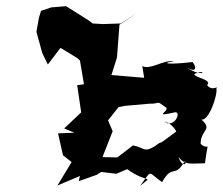

<svg xmlns="http://www.w3.org/2000/svg" viewBox="-20 -586 724 622"><path d="M106 -528 98 -483 117 -414 135 -377 176 -431 230 -398 239 -390 252 -313 230 -310 243 -222 188 -170 221 -156 168 -154 184 -83 212 -61 166 15 239 -16 235 1 294 -20 308 -29 357 -23 392 -38C458 10 478 -20 434 16C475 -39 456 -30 505 4C540 -57 544 -6 578 -63C589 -58 571 -39 558 -78C580 -49 598 -57 644 -57C655 -144 659 -93 630 -120C630 -167 671 -165 632 -199C655 -191 686 -277 681 -301C692 -311 668 -288 651 -310C668 -329 614 -332 609 -346C653 -366 642 -329 584 -368C616 -349 618 -367 604 -385C515 -375 503 -382 544 -388C510 -393 466 -358 441 -372L447 -334L341 -343L359 -400L367 -506L423 -543L371 -510L313 -508L280 -510L267 -520L194 -566L146 -562L113 -551ZM527 -186C498 -206 543 -181 551 -160C465 -95 525 -144 481 -112C446 -91 450 -107 411 -115L360 -76L312 -77L345 -161L330 -196L364 -239L384 -243L463 -250C504 -249 481 -264 519 -237C526 -224 475 -206 546 -222C569 -227 547 -169 511 -191Z"/></svg>

Font: Asimov Aggro
Style: It
Weight: 500
Designer: Google
Version: Version 2.000980; 2014